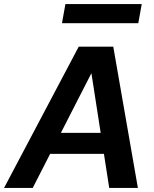

<svg xmlns="http://www.w3.org/2000/svg" viewBox="-46 -931 765 951"><path d="M-26 0 344 -700H515L637 0H495L407 -567H406L116 0ZM108 -169 162 -273H531L547 -169ZM261 -816 278 -911H656L639 -816Z"/></svg>

Font: DM Sans 28pt
Style: Bold Italic
Weight: 700
Italic angle: -10°
Version: Version 4.004;gftools[0.9.30]